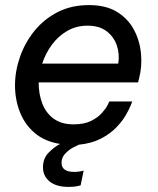

<svg xmlns="http://www.w3.org/2000/svg" viewBox="-20 -560 620 755"><path d="M250 175Q201 175 175 153.5Q149 132 149 98Q149 63 171 40.5Q193 18 216 6Q155 -4 116 -37.5Q77 -71 58 -120Q39 -169 39 -224Q39 -280 58.5 -336Q78 -392 115 -438Q152 -484 206 -512Q260 -540 330 -540Q397 -540 440.5 -513Q484 -486 507 -442.5Q530 -399 534.5 -348.5Q539 -298 527 -252L523 -236H132Q132 -190 146.5 -152.5Q161 -115 191.5 -93Q222 -71 269 -71Q311 -71 338 -84.5Q365 -98 381 -116Q397 -134 403.5 -147.5Q410 -161 410 -161H500Q500 -161 494 -145.5Q488 -130 474 -106Q460 -82 436 -57.5Q412 -33 376 -14.5Q340 4 290 9Q285 11 268.5 19.5Q252 28 237 43.5Q222 59 222 80Q222 116 272 116Q286 116 297.5 113.5Q309 111 309 111L297 169Q297 169 284 172Q271 175 250 175ZM146 -310H445Q451 -347 439.5 -381Q428 -415 399.5 -437Q371 -459 324 -459Q280 -459 244.5 -438.5Q209 -418 184 -384Q159 -350 146 -310Z"/></svg>

Font: Be Vietnam Pro
Style: Italic
Weight: 400
Italic angle: -12°
Designer: Lam Bao, Tony Le, Vietanh Nguyen
Foundry: Yellow Type Foundry
Version: Version 1.002; ttfautohint (v1.8.3)